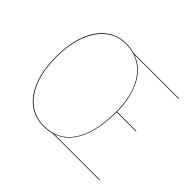

<svg xmlns="http://www.w3.org/2000/svg" viewBox="-153 -913 1144 1144"><g transform="rotate(45 419.5 -340.5)"><path d="M789 -4V0H392H393Q363 9 325 9Q252 9 197.5 -32Q143 -73 113.5 -151.5Q84 -230 84 -338Q84 -446 114 -525.5Q144 -605 199 -647.5Q254 -690 325 -690Q365 -690 395 -680H780L779 -676H406Q486 -648 529.5 -566Q573 -484 574 -363H737V-359H574Q573 -211 529.5 -121.5Q486 -32 404 -4ZM325 5Q444 5 507 -89Q570 -183 570 -360Q570 -460 540.5 -533.5Q511 -607 455.5 -646.5Q400 -686 325 -686Q255 -686 201.5 -644Q148 -602 118 -523.5Q88 -445 88 -338Q88 -231 117 -154Q146 -77 199.5 -36Q253 5 325 5Z"/></g></svg>

Font: FiraGO Four
Style: Regular
Weight: 100
Designer: bBox Type
Foundry: bBox Type GmbH
Version: Version 1.001